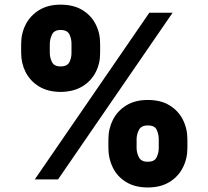

<svg xmlns="http://www.w3.org/2000/svg" viewBox="-20 -783 907 838"><path d="M72.3 -552.7V-590.8Q72.3 -637.7 92.5 -676.8Q112.8 -715.8 151.4 -739.3Q189.9 -762.7 244.1 -762.7Q300.8 -762.7 339.4 -739.3Q377.9 -715.8 397.7 -676.8Q417.5 -637.7 417 -590.8V-552.7Q417.5 -505.9 397.2 -467Q377 -428.2 338.4 -405.3Q299.8 -382.3 244.1 -381.8Q188.5 -382.3 150.1 -405.8Q111.8 -429.2 92 -468Q72.3 -506.8 72.3 -552.7ZM131.8 0 631.8 -727.5H733.4L233.4 0ZM197.3 -590.8V-552.7Q197.3 -531.2 207 -512Q216.8 -492.7 244.1 -493.2Q273.4 -492.7 283 -512Q292.5 -531.2 292 -552.7V-590.8Q292.5 -612.3 283.4 -632.1Q274.4 -651.9 244.1 -652.3Q215.8 -651.9 206.5 -631.3Q197.3 -610.8 197.3 -590.8ZM453.1 -136.7V-174.8Q453.1 -221.2 472.9 -260.3Q492.7 -299.3 531.2 -323Q569.8 -346.7 625 -346.7Q681.6 -346.7 720 -323.2Q758.3 -299.8 778.1 -260.7Q797.9 -221.7 797.9 -174.8V-136.7Q797.9 -90.3 777.8 -51Q757.8 -11.7 719.2 11.7Q680.7 35.2 625 35.2Q569.3 35.2 530.8 11.7Q492.2 -11.7 472.7 -51Q453.1 -90.3 453.1 -136.7ZM576.2 -174.8V-136.7Q576.2 -116.2 586.4 -96.4Q596.7 -76.7 625 -77.1Q653.8 -76.7 663.3 -95.9Q672.9 -115.2 672.9 -136.7V-174.8Q672.9 -196.3 664.1 -216.1Q655.3 -235.8 625 -235.4Q596.7 -235.8 586.4 -216.1Q576.2 -196.3 576.2 -174.8Z"/></svg>

Font: Inter Tight Black
Style: Regular
Weight: 900
Designer: Rasmus Andersson
Foundry: rsms
Version: Version 3.004; ttfautohint (v1.8.4.7-5d5b)